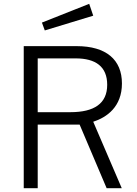

<svg xmlns="http://www.w3.org/2000/svg" viewBox="-20 -983 714 1003"><path d="M467 -347C538 -370 617 -425 617 -547C617 -671 535 -742 380 -742H104V0H177V-332H396L537 0H616ZM199 -865 214 -824 467 -901 446 -963ZM177 -397V-678H375C480 -678 540 -635 540 -540C540 -442 472 -397 348 -397Z"/></svg>

Font: Cheyenne Sans Light
Style: Regular
Weight: 300
Designer: The Public Sans project authors (U.S. Web Design System), Libre Franklin designed by Pablo Impallari and Rodrigo Fuenzal
Foundry: The Cheyenne Sans Project Authors
Version: Version 2.007